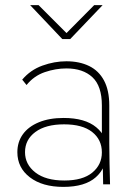

<svg xmlns="http://www.w3.org/2000/svg" viewBox="-20 -722 530 752"><path d="M384 0 381 -157 379 -161V-309Q379 -385 342 -419.5Q305 -454 240 -454Q198 -454 155.5 -439.5Q113 -425 84 -389L67 -410Q99 -448 146 -465Q193 -482 240 -482Q291 -482 329 -463.5Q367 -445 387.5 -406.5Q408 -368 408 -309V-161Q408 -121 409 -81Q410 -41 411 0ZM228 10Q146 10 97 -27.5Q48 -65 48 -126Q48 -166 69.5 -196Q91 -226 132 -243Q173 -260 229 -260Q313 -260 357 -223.5Q401 -187 401 -128H398Q398 -66 355.5 -28Q313 10 228 10ZM232 -15Q304 -15 341.5 -46Q379 -77 379 -125Q379 -175 341 -205Q303 -235 231 -235Q159 -235 118.5 -205Q78 -175 78 -126Q78 -78 118.5 -46.5Q159 -15 232 -15ZM224 -569 98 -702H131L249 -584H232L349 -702H382L255 -569Z"/></svg>

Font: SUSE Thin
Style: Regular
Weight: 250
Designer: Rene Bieder
Foundry: SUSE
Version: Version 1.000